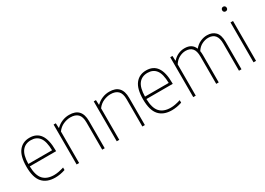

<svg xmlns="http://www.w3.org/2000/svg" viewBox="-8 -1493 3108 2251"><g transform="rotate(-30 1545.5 -367.0)"><path d="M446.5 -255H90Q92.5 -132 142.2 -78Q192 -24 288 -24Q345 -24 421.5 -48.5V-14.5Q351.5 9 286 9Q172 9 113 -57.8Q54 -124.5 54 -270Q54 -412 107 -480Q160 -548 253.5 -548Q446.5 -548 446.5 -270ZM90 -288H411Q409 -408.5 369 -461.8Q329 -515 253.5 -515Q177 -515 134.5 -461.5Q92 -408 90 -288Z M577 -540H607L610 -475.5H614Q649 -510.5 694.5 -529.2Q740 -548 790 -548Q957.5 -548 957.5 -369V0H923.5V-369Q923.5 -447 888.8 -481Q854 -515 789 -515Q741.5 -515 693 -493.8Q644.5 -472.5 611 -426.5V0H577Z M1120.5 -540H1150.5L1153.5 -475.5H1157.5Q1192.5 -510.5 1238 -529.2Q1283.5 -548 1333.5 -548Q1501 -548 1501 -369V0H1467V-369Q1467 -447 1432.2 -481Q1397.5 -515 1332.5 -515Q1285 -515 1236.5 -493.8Q1188 -472.5 1154.5 -426.5V0H1120.5Z M2025.5 -255H1669Q1671.5 -132 1721.2 -78Q1771 -24 1867 -24Q1924 -24 2000.5 -48.5V-14.5Q1930.5 9 1865 9Q1751 9 1692 -57.8Q1633 -124.5 1633 -270Q1633 -412 1686 -480Q1739 -548 1832.5 -548Q2025.5 -548 2025.5 -270ZM1669 -288H1990Q1988 -408.5 1948 -461.8Q1908 -515 1832.5 -515Q1756 -515 1713.5 -461.5Q1671 -408 1669 -288Z M2809 -369.5V0H2775V-369Q2775 -515 2654 -515Q2612.5 -515 2569.5 -494Q2526.5 -473 2496.5 -426Q2501 -400.5 2501 -369.5V0H2467V-369Q2467 -447 2436 -481Q2405 -515 2348.5 -515Q2305.5 -515 2262.5 -492.8Q2219.5 -470.5 2190 -423.5V0H2156V-540H2186L2189 -475H2193Q2224.5 -511 2265.8 -529.5Q2307 -548 2352 -548Q2453 -548 2485.5 -465.5Q2522 -509 2566.5 -528.5Q2611 -548 2656 -548Q2727 -548 2768 -505.8Q2809 -463.5 2809 -369.5Z M2972 0V-540H3006V0ZM2958 -711Q2958 -725 2966.8 -734Q2975.5 -743 2989 -743Q3002.5 -743 3011.2 -734Q3020 -725 3020 -711Q3020 -697 3011.2 -688.5Q3002.5 -680 2989 -680Q2975.5 -680 2966.8 -688.5Q2958 -697 2958 -711Z"/></g></svg>

Font: Encode Sans Thin
Style: Regular
Weight: 250
Designer: Multiple Designers
Foundry: Impallari Type
Version: Version 2.000